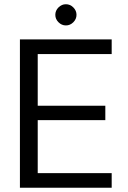

<svg xmlns="http://www.w3.org/2000/svg" viewBox="-20 -886 604 906"><path d="M74 0V-700H507V-631H158V-387H477V-319H158V-69H507V0ZM291 -766Q271 -766 256 -781Q241 -796 241 -816Q241 -836 256 -851Q271 -866 291 -866Q311 -866 326 -851Q341 -836 341 -816Q341 -796 326 -781Q311 -766 291 -766Z"/></svg>

Font: DM Sans 20pt
Style: Regular
Weight: 400
Version: Version 4.004;gftools[0.9.30]